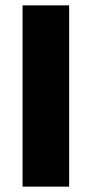

<svg xmlns="http://www.w3.org/2000/svg" viewBox="-20 -695 352 715"><path d="M64 0H237.5V-675H64Z"/></svg>

Font: Anybody
Style: Bold
Weight: 700
Designer: Tyler Finck
Foundry: Etcetera Type Company
Version: Version 1.110